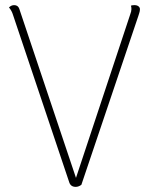

<svg xmlns="http://www.w3.org/2000/svg" viewBox="-20 -720 593 748"><path d="M525 -682Q525 -677 522.5 -669Q520 -661 519 -658L297 0Q286 8 275 8Q256 8 250 -9L31 -661Q26 -678 15 -691Q24 -700 35 -700Q50 -700 55 -686L276 -27L487 -663Q492 -676 492 -684Q492 -694 490 -698Q495 -700 504 -700Q514 -700 520 -695Q526 -690 525 -682Z"/></svg>

Font: Arima Madurai Thin
Style: Regular
Weight: 250
Designer: Joana Correia and Natanael Gama
Foundry: NDISCOVER
Version: Version 1.019; ttfautohint (v1.5) -l 7 -r 28 -G 50 -x 13 -D 